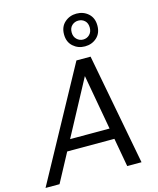

<svg xmlns="http://www.w3.org/2000/svg" viewBox="-154 -1071 958 1167"><g transform="rotate(-15 325.0 -487.5)"><path d="M-15 0 367 -700H456L589 0H499L392 -595L73 0ZM135 -180 171 -248H488L500 -180ZM440 -769Q397 -769 366 -796.5Q335 -824 335 -872Q335 -920 366 -947.5Q397 -975 440 -975Q484 -975 514.5 -947.5Q545 -920 545 -872Q545 -824 514.5 -796.5Q484 -769 440 -769ZM440 -812Q464 -812 480.5 -828.5Q497 -845 497 -872Q497 -900 480.5 -915.5Q464 -931 440 -931Q417 -931 400 -915.5Q383 -900 383 -872Q383 -845 400 -828.5Q417 -812 440 -812Z"/></g></svg>

Font: DM Sans 9pt
Style: Italic
Weight: 400
Italic angle: -10°
Designer: Colophon Foundry, Jonny Pinhorn
Foundry: Colophon Foundry
Version: Version 4.004